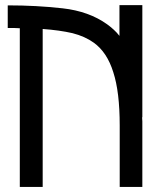

<svg xmlns="http://www.w3.org/2000/svg" viewBox="-20 -742 601 762"><path d="M544.9 -721.7Q544.9 -721.7 544.9 -721.7Q544.9 -573.2 544.9 -276.4Q544.9 -276.4 543.9 -276.4Q544.9 -268.6 544.9 -260.7Q544.9 -252.9 544.9 -244.1Q544.9 -163.1 544.9 0Q514.6 0 455.1 0Q455.1 -81.1 455.1 -244.1Q455.1 -377 429.7 -455.1Q405.3 -534.2 352.5 -572.3Q317.4 -597.7 267.6 -610.4Q216.8 -622.1 149.4 -627Q149.4 -418 149.4 0Q119.1 0 58.6 0Q58.6 -210 58.6 -629.9Q46.9 -630.9 35.2 -630.9Q23.4 -630.9 10.7 -630.9Q10.7 -661.1 10.7 -720.7Q125 -720.7 228.5 -709Q333 -697.3 405.3 -645.5Q418.9 -635.7 431.6 -624Q443.4 -613.3 454.1 -599.6Q454.1 -640.6 454.1 -721.7Q477.5 -721.7 500 -721.7Q522.5 -721.7 544.9 -721.7Z"/></svg>

Font: Oishi
Style: Regular
Weight: 400
Designer: bBranding
Version: Version 1.0